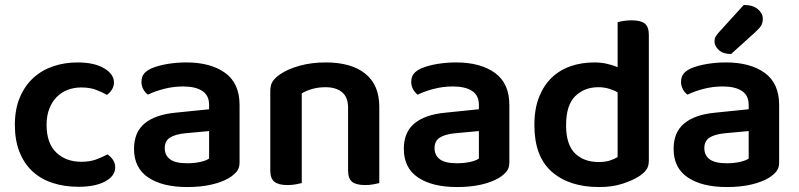

<svg xmlns="http://www.w3.org/2000/svg" viewBox="-20 -740 3226 775"><path d="M308 -387Q278 -387 252.5 -377Q227 -367 208.5 -348Q190 -329 179 -301Q168 -273 168 -236Q168 -162 207 -124.5Q246 -87 308 -87Q343 -87 368.5 -96.5Q394 -106 414 -117Q428 -107 436.5 -94Q445 -81 445 -64Q445 -30 405 -8Q365 14 297 14Q240 14 192.5 -1.5Q145 -17 111 -48.5Q77 -80 58.5 -127Q40 -174 40 -236Q40 -299 60 -346.5Q80 -394 114.5 -425.5Q149 -457 195 -472.5Q241 -488 293 -488Q360 -488 400 -464.5Q440 -441 440 -407Q440 -391 431.5 -378Q423 -365 412 -357Q392 -368 367.5 -377.5Q343 -387 308 -387Z M736 -81Q765 -81 789 -86.5Q813 -92 824 -100V-211L727 -202Q687 -198 666 -184.5Q645 -171 645 -142Q645 -113 666.5 -97Q688 -81 736 -81ZM732 -488Q830 -488 888.5 -446Q947 -404 947 -316V-85Q947 -61 935 -47Q923 -33 905 -22Q877 -5 834 5Q791 15 736 15Q636 15 578.5 -23.5Q521 -62 521 -139Q521 -206 563.5 -241.5Q606 -277 687 -285L824 -299V-317Q824 -355 796.5 -373Q769 -391 719 -391Q680 -391 643 -381.5Q606 -372 577 -358Q566 -366 558.5 -379.5Q551 -393 551 -409Q551 -429 560.5 -441.5Q570 -454 591 -464Q620 -476 657 -482Q694 -488 732 -488Z M1385 -305Q1385 -348 1360.5 -368Q1336 -388 1294 -388Q1265 -388 1240.5 -381Q1216 -374 1198 -363V-1Q1189 1 1174 4Q1159 7 1140 7Q1105 7 1088 -6Q1071 -19 1071 -52V-373Q1071 -397 1081 -412Q1091 -427 1112 -441Q1141 -461 1189 -474.5Q1237 -488 1295 -488Q1398 -488 1454.5 -442.5Q1511 -397 1511 -309V-1Q1503 1 1487.5 4Q1472 7 1454 7Q1418 7 1401.5 -6Q1385 -19 1385 -52V-305Z M1825 -81Q1854 -81 1878 -86.5Q1902 -92 1913 -100V-211L1816 -202Q1776 -198 1755 -184.5Q1734 -171 1734 -142Q1734 -113 1755.5 -97Q1777 -81 1825 -81ZM1821 -488Q1919 -488 1977.5 -446Q2036 -404 2036 -316V-85Q2036 -61 2024 -47Q2012 -33 1994 -22Q1966 -5 1923 5Q1880 15 1825 15Q1725 15 1667.5 -23.5Q1610 -62 1610 -139Q1610 -206 1652.5 -241.5Q1695 -277 1776 -285L1913 -299V-317Q1913 -355 1885.5 -373Q1858 -391 1808 -391Q1769 -391 1732 -381.5Q1695 -372 1666 -358Q1655 -366 1647.5 -379.5Q1640 -393 1640 -409Q1640 -429 1649.5 -441.5Q1659 -454 1680 -464Q1709 -476 1746 -482Q1783 -488 1821 -488Z M2599 -92Q2599 -69 2589 -55Q2579 -41 2559 -28Q2534 -12 2493 1.5Q2452 15 2398 15Q2278 15 2207.5 -46.5Q2137 -108 2137 -235Q2137 -301 2156 -348.5Q2175 -396 2207.5 -427Q2240 -458 2284 -473Q2328 -488 2379 -488Q2406 -488 2430 -482.5Q2454 -477 2473 -469V-650Q2481 -653 2496.5 -655.5Q2512 -658 2530 -658Q2566 -658 2582.5 -645Q2599 -632 2599 -599ZM2473 -367Q2458 -376 2438 -382Q2418 -388 2395 -388Q2339 -388 2302 -352Q2265 -316 2265 -234Q2265 -157 2300.5 -121.5Q2336 -86 2397 -86Q2423 -86 2441.5 -92Q2460 -98 2473 -106Z M2914 -81Q2943 -81 2967 -86.5Q2991 -92 3002 -100V-211L2905 -202Q2865 -198 2844 -184.5Q2823 -171 2823 -142Q2823 -113 2844.5 -97Q2866 -81 2914 -81ZM2910 -488Q3008 -488 3066.5 -446Q3125 -404 3125 -316V-85Q3125 -61 3113 -47Q3101 -33 3083 -22Q3055 -5 3012 5Q2969 15 2914 15Q2814 15 2756.5 -23.5Q2699 -62 2699 -139Q2699 -206 2741.5 -241.5Q2784 -277 2865 -285L3002 -299V-317Q3002 -355 2974.5 -373Q2947 -391 2897 -391Q2858 -391 2821 -381.5Q2784 -372 2755 -358Q2744 -366 2736.5 -379.5Q2729 -393 2729 -409Q2729 -429 2738.5 -441.5Q2748 -454 2769 -464Q2798 -476 2835 -482Q2872 -488 2910 -488ZM2982 -720Q3019 -720 3039 -703Q3059 -686 3059 -665Q3059 -646 3051 -634.5Q3043 -623 3024 -606L2931 -522Q2899 -522 2881.5 -538Q2864 -554 2864 -573Q2864 -584 2868.5 -592Q2873 -600 2883 -611Z"/></svg>

Font: Baloo Bhaina 2 SemiBold
Style: Regular
Weight: 600
Designer: Yesha Goshar, Manish Minz, Shuchita Grover and Ek Type
Foundry: Ek Type
Version: Version 1.640;hotconv 1.0.111;makeotfexe 2.5.65597; ttfautoh